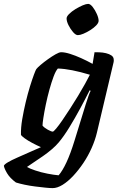

<svg xmlns="http://www.w3.org/2000/svg" viewBox="-86 -769 621 989"><path d="M185 200Q171 200 147 197.5Q123 195 95 191.5Q67 188 41 182.5Q15 177 -4 171Q-35 148 -49.5 123.5Q-64 99 -66 85Q-64 78 -45.5 67Q-27 56 1.5 43.5Q30 31 62.5 16.5Q95 2 125 -11Q104 -20 80.5 -32.5Q57 -45 40.5 -57Q24 -69 22 -75Q21 -111 28.5 -155Q36 -199 46.5 -243Q57 -287 68.5 -324Q80 -361 89 -385Q98 -409 101 -413Q107 -421 123.5 -435Q140 -449 161 -464Q182 -479 200.5 -489.5Q219 -500 229 -500Q248 -500 275 -491.5Q302 -483 332 -469.5Q362 -456 391 -440L401 -500Q410 -500 426.5 -499.5Q443 -499 460 -495Q477 -491 488.5 -483Q500 -475 500 -460Q500 -458 500 -454.5Q500 -451 499 -448L413 -85Q404 -47 386 -6.5Q368 34 343.5 70.5Q319 107 291.5 136.5Q264 166 236.5 183Q209 200 185 200ZM216 134Q236 111 256.5 67Q277 23 298 -45L356 -233Q364 -258 370.5 -276.5Q377 -295 381 -301L376 -304Q355 -262 327.5 -211Q300 -160 271.5 -113.5Q243 -67 217 -36Q203 -19 181.5 -0.5Q160 18 135.5 35Q111 52 89 66.5Q67 81 53 91Q66 99 95.5 109Q125 119 158.5 125.5Q192 132 216 134ZM186 -91Q190 -91 203.5 -107Q217 -123 235.5 -150Q254 -177 275 -209.5Q296 -242 316 -275Q336 -308 352 -337Q368 -366 377 -384Q327 -399 286.5 -407Q246 -415 212 -416Q201 -404 190 -374.5Q179 -345 168.5 -307Q158 -269 150 -230.5Q142 -192 137.5 -162.5Q133 -133 133 -122Q142 -111 160 -101Q178 -91 186 -91ZM315 -588Q304 -588 290.5 -603.5Q277 -619 267 -639Q257 -659 257 -674Q257 -684 270 -697Q283 -710 302.5 -722Q322 -734 340 -741.5Q358 -749 368 -749Q379 -749 391.5 -733Q404 -717 413 -696.5Q422 -676 422 -662Q422 -651 409.5 -638Q397 -625 378.5 -613.5Q360 -602 343 -595Q326 -588 315 -588Z"/></svg>

Font: Texturina Medium 12pt
Style: Bold Italic
Weight: 700
Italic angle: -11°
Version: Version 1.002